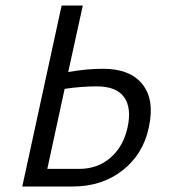

<svg xmlns="http://www.w3.org/2000/svg" viewBox="-20 -678 613 698"><path d="M355 -428Q453 -428 498 -371.5Q543 -315 521 -215Q501 -118 426 -59Q351 0 245 0H61L204 -658H281L228 -416Q294 -428 355 -428ZM332 -364Q275 -364 215 -355L152 -64H268Q335 -64 382 -105Q429 -146 444 -216Q459 -286 431 -325Q403 -364 332 -364Z"/></svg>

Font: EauTest Medium
Style: Italic
Weight: 500
Italic angle: -12°
Designer: Christian Thalmann (Catharsis Fonts)
Version: Version 0.001;PS 000.001;hotconv 1.0.88;makeotf.lib2.5.64775